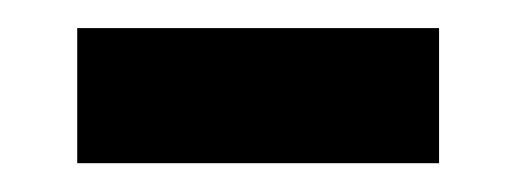

<svg xmlns="http://www.w3.org/2000/svg" viewBox="-20 -370 368 136"><path d="M291 -254.4H34.7V-350.1H291Z"/></svg>

Font: Vazir Medium
Style: Medium
Weight: 500
Designer: Saber Rastikerdar
Foundry: Saber Rastikerdar
Version: Version 30.0.0